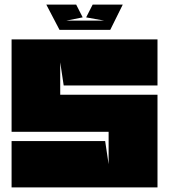

<svg xmlns="http://www.w3.org/2000/svg" viewBox="-20 -809 730 829"><path d="M30 -240H449V-100L434 -200H30V0H660V-400H240V-540L255 -440H660V-639H30ZM337 -734 309 -789H180L237 -680H456L510 -789H380L352 -734L430 -720H266Z"/></svg>

Font: Banana Brick
Style: Regular
Weight: 400
Designer: artmaker
Foundry: artmaker
Version: Version 4.000 2011 initial release